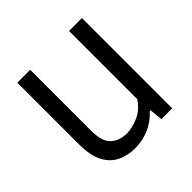

<svg xmlns="http://www.w3.org/2000/svg" viewBox="-147 -674 816 816"><g transform="rotate(-45 261.0 -266.0)"><path d="M223.5 9Q178 9 142 -8.2Q106 -25.5 85.2 -65.2Q64.5 -105 64.5 -173V-542.5H142V-176.5Q142 -111 169.8 -85.8Q197.5 -60.5 242 -60.5Q274 -60.5 312 -77Q350 -93.5 375.5 -132.5V-542.5H453V0H388L382 -59H377Q346 -25 306.2 -8Q266.5 9 223.5 9Z"/></g></svg>

Font: Encode Sans SmCnd
Style: Regular
Weight: 400
Width: 4
Designer: Multiple Designers
Foundry: Impallari Type
Version: Version 3.002; ttfautohint (v1.8.3) -l 8 -r 50 -G 200 -x 14 